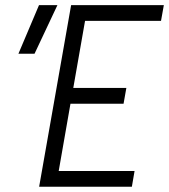

<svg xmlns="http://www.w3.org/2000/svg" viewBox="-20 -713 645 733"><path d="M129.4 0H483.4L493.7 -60.1H204.1L249 -316.9H451.7L462.4 -377.4H259.8L304.7 -633.3H594.7L605.5 -693.4H251.5ZM50.3 -507.8H111.8L199.2 -693.4H128.9Z"/></svg>

Font: Cascadia Mono PL Light
Style: Italic
Weight: 300
Italic angle: -10°
Monospace: yes
Designer: Aaron Bell
Foundry: Saja Typeworks
Version: Version 2404.023